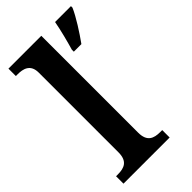

<svg xmlns="http://www.w3.org/2000/svg" viewBox="-234 -829 897 897"><g transform="rotate(-45 214.5 -380.0)"><path d="M16 0H321V-49H308C266 -49 233 -61 233 -120V-760H16V-711H28C62 -711 103 -703 103 -647V-120C103 -61 70 -49 28 -49H16ZM288 -613V-600H338C369 -643 411 -708 429 -750V-760H324C316 -715 300 -654 288 -613Z"/></g></svg>

Font: Noto Serif Georgian SemiBold
Style: Regular
Weight: 600
Designer: Monotype Design Team, Akaki Razmadze
Foundry: Google LLC
Version: Version 2.003